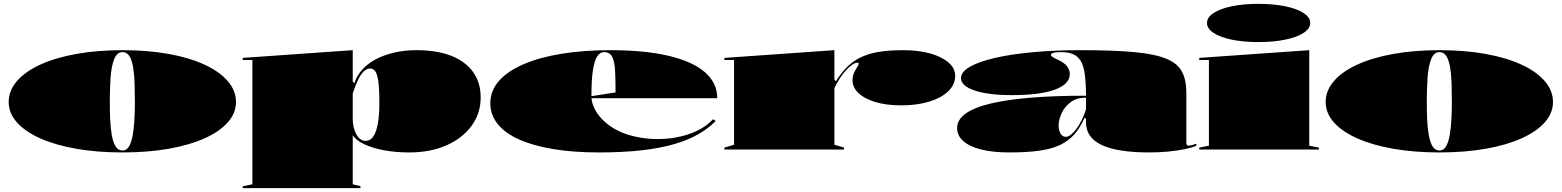

<svg xmlns="http://www.w3.org/2000/svg" viewBox="-20 -775 8093 995"><path d="M615 -515Q746 -515 854 -495.5Q962 -476 1040 -440Q1118 -404 1160.5 -354.5Q1203 -305 1203 -246Q1203 -189 1160.5 -141Q1118 -93 1040 -58Q962 -23 854 -4Q746 15 615 15Q484 15 375.5 -4Q267 -23 188.5 -58Q110 -93 67.5 -141Q25 -189 25 -246Q25 -305 67.5 -354.5Q110 -404 188.5 -440Q267 -476 375.5 -495.5Q484 -515 615 -515ZM615 -505Q586 -505 571.5 -468Q557 -431 553 -372Q549 -313 549 -246Q549 -200 551 -155Q553 -110 559.5 -74Q566 -38 579 -16.5Q592 5 615 5Q636 5 648.5 -16Q661 -37 667.5 -73Q674 -109 676.5 -154Q679 -199 679 -246Q679 -296 677.5 -342.5Q676 -389 670 -425.5Q664 -462 651 -483.5Q638 -505 615 -505Z M1238 200V190L1288 180V-464H1238V-475L1808 -515V-352L1816 -344Q1829 -383 1858 -415Q1887 -447 1929.5 -469Q1972 -491 2025 -503Q2078 -515 2139 -515Q2244 -515 2318 -486Q2392 -457 2431.5 -402Q2471 -347 2471 -270Q2471 -187 2423.5 -122.5Q2376 -58 2293 -21.5Q2210 15 2101 15Q2030 15 1969 3.5Q1908 -8 1865.5 -28.5Q1823 -49 1808 -75V180L1848 190V200ZM1874 -45Q1900 -45 1915.5 -69Q1931 -93 1938.5 -137Q1946 -181 1946 -240Q1946 -315 1940.5 -353.5Q1935 -392 1924.5 -406Q1914 -420 1898 -420Q1882 -420 1867.5 -407Q1853 -394 1842 -373.5Q1831 -353 1822.5 -331Q1814 -309 1808 -291V-159Q1808 -135 1813 -114.5Q1818 -94 1827 -78Q1836 -62 1848 -53.5Q1860 -45 1874 -45Z M3141 -515Q3322 -515 3446 -485.5Q3570 -456 3633.5 -400.5Q3697 -345 3697 -266H3041V-276L3170 -296Q3170 -363 3167.5 -409.5Q3165 -456 3152.5 -480.5Q3140 -505 3110 -505Q3090 -505 3075.5 -484Q3061 -463 3053 -413.5Q3045 -364 3045 -276Q3045 -246 3059 -216Q3073 -186 3099 -158.5Q3125 -131 3161 -109.5Q3197 -88 3241 -75Q3299 -58 3361 -55Q3423 -52 3482 -62.5Q3541 -73 3591 -96.5Q3641 -120 3675 -157L3689 -148Q3652 -110 3599 -79.5Q3546 -49 3473.5 -28Q3401 -7 3304.5 4Q3208 15 3083 15Q2951 15 2846.5 -2.5Q2742 -20 2669.5 -52.5Q2597 -85 2559 -132.5Q2521 -180 2521 -240Q2521 -305 2566 -356Q2611 -407 2694 -442.5Q2777 -478 2890.5 -496.5Q3004 -515 3141 -515Z M3734 0V-10L3784 -25V-464H3734V-475L4304 -515V-362L4312 -354Q4338 -395 4365.5 -423.5Q4393 -452 4427 -471Q4471 -495 4527 -505Q4583 -515 4660 -515Q4740 -515 4800.5 -498Q4861 -481 4895.5 -451Q4930 -421 4930 -382Q4930 -337 4894.5 -302.5Q4859 -268 4796 -248.5Q4733 -229 4651 -229Q4574 -229 4517 -246Q4460 -263 4429 -292.5Q4398 -322 4398 -359Q4398 -381 4406 -398Q4414 -415 4422 -427Q4430 -439 4430 -445Q4430 -450 4423 -450Q4410 -450 4392 -436.5Q4374 -423 4355 -400Q4341 -383 4328 -362Q4315 -341 4304 -318V-25L4354 -10V0Z M5583 -515Q5751 -515 5858 -505Q5965 -495 6023.5 -471Q6082 -447 6105 -404Q6128 -361 6128 -295V-35Q6128 -28 6130.5 -24Q6133 -20 6139 -20Q6145 -20 6155 -22.5Q6165 -25 6180 -30V-20Q6158 -10 6119.5 -2Q6081 6 6033.5 10.5Q5986 15 5937 15Q5771 15 5689.5 -23.5Q5608 -62 5608 -140Q5608 -142 5608 -143.5Q5608 -145 5608 -149Q5608 -153 5608 -159L5601 -166Q5579 -115 5548.5 -80Q5518 -45 5474 -24Q5430 -3 5365.5 6Q5301 15 5211 15Q5126 15 5065.5 0Q5005 -15 4972.5 -43.5Q4940 -72 4940 -111Q4940 -196 5110 -237.5Q5280 -279 5608 -279Q5608 -360 5598.5 -409.5Q5589 -459 5561 -482Q5533 -505 5479 -505Q5462 -505 5450 -503.5Q5438 -502 5432 -498.5Q5426 -495 5426 -490Q5426 -486 5435.5 -479.5Q5445 -473 5469 -462Q5524 -435 5524 -391Q5524 -339 5447 -310.5Q5370 -282 5223 -282Q5102 -282 5031 -306Q4960 -330 4960 -370Q4960 -402 5005.5 -428.5Q5051 -455 5134.5 -474.5Q5218 -494 5332 -504.5Q5446 -515 5583 -515ZM5608 -269Q5560 -269 5528.5 -245.5Q5497 -222 5481.5 -188Q5466 -154 5466 -124Q5466 -108 5470.5 -94.5Q5475 -81 5483.5 -73.5Q5492 -66 5504 -66Q5515 -66 5529 -76.5Q5543 -87 5557 -105.5Q5571 -124 5584.5 -150.5Q5598 -177 5608 -208Z M6501 -557Q6423 -557 6363 -569.5Q6303 -582 6269 -604.5Q6235 -627 6235 -656Q6235 -685 6269 -707.5Q6303 -730 6363 -742.5Q6423 -755 6501 -755Q6580 -755 6640.5 -742.5Q6701 -730 6735.5 -707.5Q6770 -685 6770 -656Q6770 -627 6735.5 -604.5Q6701 -582 6640.5 -569.5Q6580 -557 6501 -557ZM6195 0V-10L6245 -20V-464H6195V-475L6765 -515V-20L6815 -10V0Z M7440 -515Q7571 -515 7679 -495.5Q7787 -476 7865 -440Q7943 -404 7985.5 -354.5Q8028 -305 8028 -246Q8028 -189 7985.5 -141Q7943 -93 7865 -58Q7787 -23 7679 -4Q7571 15 7440 15Q7309 15 7200.5 -4Q7092 -23 7013.5 -58Q6935 -93 6892.5 -141Q6850 -189 6850 -246Q6850 -305 6892.5 -354.5Q6935 -404 7013.5 -440Q7092 -476 7200.5 -495.5Q7309 -515 7440 -515ZM7440 -505Q7411 -505 7396.5 -468Q7382 -431 7378 -372Q7374 -313 7374 -246Q7374 -200 7376 -155Q7378 -110 7384.5 -74Q7391 -38 7404 -16.5Q7417 5 7440 5Q7461 5 7473.5 -16Q7486 -37 7492.5 -73Q7499 -109 7501.5 -154Q7504 -199 7504 -246Q7504 -296 7502.5 -342.5Q7501 -389 7495 -425.5Q7489 -462 7476 -483.5Q7463 -505 7440 -505Z"/></svg>

Font: Kalnia Expanded
Style: Bold
Weight: 700
Width: 7
Designer: Frida Medrano
Foundry: Frida Medrano
Version: Version 1.105